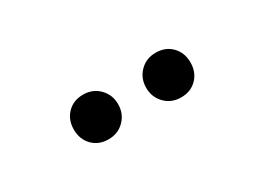

<svg xmlns="http://www.w3.org/2000/svg" viewBox="-18 -877 636 462"><g transform="rotate(-30 300.0 -646.0)"><path d="M243.5 -602Q226 -584 199 -584Q172 -584 155 -601.5Q138 -619 138 -646Q138 -673 155 -690.5Q172 -708 199 -708Q226 -708 243.5 -690Q261 -672 261 -646Q261 -620 243.5 -602ZM445 -601.5Q428 -584 401 -584Q374 -584 356.5 -602Q339 -620 339 -646Q339 -672 356.5 -690Q374 -708 401 -708Q428 -708 445 -690.5Q462 -673 462 -646Q462 -619 445 -601.5Z"/></g></svg>

Font: TypoPRO Source Code Pro
Style: Regular
Weight: 500
Monospace: yes
Designer: Paul D. Hunt, Teo Tuominen
Foundry: Adobe Systems Incorporated
Version: Version 2.010;PS 1.0;hotconv 1.0.84;makeotf.lib2.5.63406